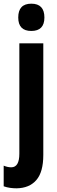

<svg xmlns="http://www.w3.org/2000/svg" viewBox="-48 -782 312 1042"><path d="M51 -687Q51 -762 122 -762Q193 -762 193 -687Q193 -614 122 -614Q51 -614 51 -687ZM42 240Q24 240 6.5 237.5Q-11 235 -28 229V117Q-7 126 13 126Q57 126 57 52V-547H187V59Q187 152 149 195.5Q111 239 42 240Z"/></svg>

Font: Noto Sans Arabic ExtCond
Style: Bold
Weight: 700
Width: 2
Designer: Monotype Design Team, Nadine Chahine, Nizar Qandah and Khaled Hosny
Foundry: Monotype Imaging Inc.
Version: Version 2.012; ttfautohint (v1.8.4.7-5d5b)